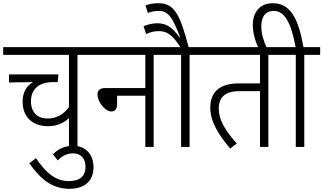

<svg xmlns="http://www.w3.org/2000/svg" viewBox="-20 -916 2016 1197"><path d="M562 -574V-622H0V-574H410V-249C381 -207 335 -177 278 -177C217 -177 173 -212 173 -284C173 -366 230 -404 309 -404H340L344 -452H36V-402L186 -404C145 -381 121 -340 121 -282C121 -186 184 -129 279 -129C336 -129 381 -151 410 -180V0H463V-574Z M412 261C511 261 563 209 563 127C563 48 516 -7 436 -7C384 -7 343 12 310 46L340 84C367 56 398 40 434 40C481 40 513 68 513 124C513 181 479 213 409 213C328 213 268 164 204 70L163 102C234 203 307 261 412 261Z M549 -622V-574H886V-367H636C600 -367 588 -351 588 -326C588 -282 634 -221 674 -221C696 -221 710 -235 710 -266V-319H886V0H938V-574H1038V-622Z M1162 -574H1261V-622H1156C1103 -822 1069 -896 968 -896C936 -896 911 -891 887 -882L902 -835C922 -843 945 -848 969 -848C1030 -848 1057 -806 1103 -683L1100 -682C1055 -744 1020 -771 960 -771C930 -771 900 -763 875 -752L891 -704C915 -715 941 -722 968 -722C1016 -722 1050 -706 1105 -622H1024V-574H1109V0H1162Z M1653 -574H1752V-622H1247V-574H1601V-396H1468C1359 -396 1291 -350 1291 -245C1291 -160 1339 -80 1415 10L1456 -21C1384 -103 1344 -167 1344 -238C1344 -318 1393 -348 1475 -348H1601V0H1653Z M1877 -574H1976V-622H1872C1840 -802 1790 -896 1680 -896C1600 -896 1556 -839 1556 -761C1556 -711 1571 -660 1592 -615H1644C1623 -661 1609 -707 1609 -752C1609 -810 1633 -848 1687 -848C1751 -848 1794 -781 1823 -622H1739V-574H1824V0H1877Z"/></svg>

Font: Noto Sans Devanagari SemiCondensed Light
Style: Regular
Weight: 300
Width: 4
Designer: Jelle Bosma - Monotype Design Team
Foundry: Monotype Imaging Inc.
Version: Version 2.004